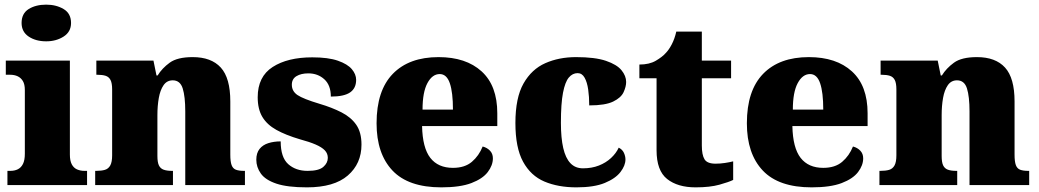

<svg xmlns="http://www.w3.org/2000/svg" viewBox="-20 -797 4477 827"><path d="M12 0V-61H24Q43 -61 57 -68Q71 -75 79 -91Q87 -107 87 -135V-409Q87 -434 78.5 -448Q70 -462 56 -468.5Q42 -475 24 -475H5V-536H281V-131Q281 -105 289 -89.5Q297 -74 311.5 -67.5Q326 -61 344 -61H355V0ZM179 -619Q134 -619 103.5 -639.5Q73 -660 73 -698Q73 -739 103.5 -758Q134 -777 179 -777Q222 -777 254 -758Q286 -739 286 -698Q286 -660 254 -639.5Q222 -619 179 -619Z M390 0V-61H394Q417 -61 432 -65.5Q447 -70 455 -84.5Q463 -99 463 -128V-412Q463 -439 456 -452.5Q449 -466 435 -470.5Q421 -475 399 -475H395V-536H641L654 -472H659Q678 -503 711 -527Q744 -551 810 -551Q890 -551 931 -506Q972 -461 972 -360V-131Q972 -101 977.5 -86Q983 -71 996 -66Q1009 -61 1031 -61H1035V0H778V-317Q778 -381 767 -416Q756 -451 724 -451Q699 -451 684.5 -430Q670 -409 664 -375Q658 -341 658 -301V-125Q658 -98 664.5 -84.5Q671 -71 685 -66Q699 -61 721 -61H725V0Z M1302 10Q1218 10 1170.5 -6Q1123 -22 1103.5 -49.5Q1084 -77 1084 -109Q1084 -138 1098 -155.5Q1112 -173 1136 -180.5Q1160 -188 1189 -188Q1189 -119 1221.5 -90Q1254 -61 1305 -61Q1353 -61 1372.5 -78Q1392 -95 1392 -117Q1392 -136 1379 -149.5Q1366 -163 1339.5 -174.5Q1313 -186 1272 -197Q1211 -215 1170.5 -237.5Q1130 -260 1110 -293.5Q1090 -327 1090 -378Q1090 -467 1154.5 -508.5Q1219 -550 1325 -550Q1394 -550 1435.5 -535.5Q1477 -521 1495.5 -499Q1514 -477 1514 -453Q1514 -417 1488 -399Q1462 -381 1405 -381Q1405 -430 1377 -455.5Q1349 -481 1308 -481Q1277 -481 1257 -469Q1237 -457 1237 -432Q1237 -404 1261.5 -387.5Q1286 -371 1356 -350Q1410 -334 1451 -313Q1492 -292 1514.5 -259.5Q1537 -227 1537 -174Q1537 -92 1478 -41Q1419 10 1302 10Z M1881 10Q1739 10 1670.5 -62.5Q1602 -135 1602 -266Q1602 -407 1672 -479Q1742 -551 1869 -551Q1987 -551 2054.5 -489.5Q2122 -428 2122 -309V-254H1798Q1800 -160 1833.5 -117Q1867 -74 1931 -74Q1982 -74 2012.5 -100Q2043 -126 2059 -166Q2078 -161 2090.5 -148Q2103 -135 2103 -115Q2103 -85 2081 -56Q2059 -27 2010.5 -8.5Q1962 10 1881 10ZM1931 -325Q1931 -399 1917.5 -438.5Q1904 -478 1874 -478Q1842 -478 1821 -439Q1800 -400 1800 -325Z M2463 10Q2384 10 2325 -15Q2266 -40 2233 -100.5Q2200 -161 2200 -267Q2200 -376 2235 -437.5Q2270 -499 2329 -525Q2388 -551 2461 -551Q2543 -551 2590 -535Q2637 -519 2657 -494.5Q2677 -470 2677 -444Q2677 -424 2666 -400Q2655 -376 2621 -359.5Q2587 -343 2518 -343Q2518 -380 2513.5 -411.5Q2509 -443 2498 -462.5Q2487 -482 2468 -482Q2446 -482 2430 -463Q2414 -444 2405 -397.5Q2396 -351 2396 -268Q2396 -203 2406 -159.5Q2416 -116 2437 -94Q2458 -72 2491 -72Q2529 -72 2559.5 -84Q2590 -96 2612 -116.5Q2634 -137 2645 -161Q2661 -153 2667.5 -138.5Q2674 -124 2674 -110Q2674 -84 2652.5 -56Q2631 -28 2585 -9Q2539 10 2463 10Z M2976 10Q2899 10 2853.5 -26Q2808 -62 2808 -150V-460H2734V-519Q2777 -519 2805 -535.5Q2833 -552 2847 -568Q2861 -582 2873.5 -606Q2886 -630 2893 -661H3003V-536H3129V-460H3003V-170Q3003 -130 3014.5 -111Q3026 -92 3062 -92Q3082 -92 3102 -95Q3122 -98 3138 -102V-22Q3120 -13 3079 -1.5Q3038 10 2976 10Z M3476 10Q3334 10 3265.5 -62.5Q3197 -135 3197 -266Q3197 -407 3267 -479Q3337 -551 3464 -551Q3582 -551 3649.5 -489.5Q3717 -428 3717 -309V-254H3393Q3395 -160 3428.5 -117Q3462 -74 3526 -74Q3577 -74 3607.5 -100Q3638 -126 3654 -166Q3673 -161 3685.5 -148Q3698 -135 3698 -115Q3698 -85 3676 -56Q3654 -27 3605.5 -8.5Q3557 10 3476 10ZM3526 -325Q3526 -399 3512.5 -438.5Q3499 -478 3469 -478Q3437 -478 3416 -439Q3395 -400 3395 -325Z M3768 0V-61H3772Q3795 -61 3810 -65.5Q3825 -70 3833 -84.5Q3841 -99 3841 -128V-412Q3841 -439 3834 -452.5Q3827 -466 3813 -470.5Q3799 -475 3777 -475H3773V-536H4019L4032 -472H4037Q4056 -503 4089 -527Q4122 -551 4188 -551Q4268 -551 4309 -506Q4350 -461 4350 -360V-131Q4350 -101 4355.5 -86Q4361 -71 4374 -66Q4387 -61 4409 -61H4413V0H4156V-317Q4156 -381 4145 -416Q4134 -451 4102 -451Q4077 -451 4062.5 -430Q4048 -409 4042 -375Q4036 -341 4036 -301V-125Q4036 -98 4042.5 -84.5Q4049 -71 4063 -66Q4077 -61 4099 -61H4103V0Z"/></svg>

Font: Noto Serif Hebrew Black
Style: Regular
Weight: 900
Version: Version 2.003